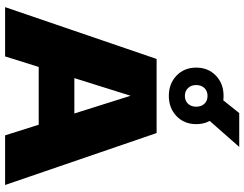

<svg xmlns="http://www.w3.org/2000/svg" viewBox="-123 -837 960 754"><g transform="rotate(90 357.0 -460.0)"><path d="M8 0 211.5 -595H502.5L706.5 0H511.5L347 -521.5H365L201.5 0ZM192 -132 236 -272H477.5L521 -132ZM356.5 -643Q308.5 -643 277 -673.2Q245.5 -703.5 245.5 -750.5Q245.5 -797.5 277 -827.8Q308.5 -858 356.5 -858Q404.5 -858 436 -827.8Q467.5 -797.5 467.5 -750.5Q467.5 -703.5 436 -673.2Q404.5 -643 356.5 -643ZM356.5 -706Q375.5 -706 387.2 -718.2Q399 -730.5 399 -750.5Q399 -771 387.2 -783Q375.5 -795 356.5 -795Q338 -795 326 -783Q314 -771 314 -750.5Q314 -730.5 326 -718.2Q338 -706 356.5 -706ZM435.5 -781.5 354.5 -832.5 424 -919.5H557Z"/></g></svg>

Font: Encode Sans SC SemiExpanded ExtraBold
Style: Regular
Weight: 800
Width: 6
Designer: Multiple Designers
Foundry: Impallari Type
Version: Version 3.002